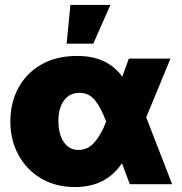

<svg xmlns="http://www.w3.org/2000/svg" viewBox="-20 -756 748 788"><path d="M288.1 11.7Q208.5 11.7 148.7 -23.7Q88.9 -59.1 55.7 -120.1Q22.5 -181.2 22.5 -256.8Q22.5 -334.5 55.4 -395.3Q88.4 -456.1 149.7 -491.2Q210.9 -526.4 295.9 -526.4Q361.8 -526.4 407.2 -504.2Q452.6 -481.9 481.9 -441.4L508.8 -515.6H679.7L580.1 -274.4L686.5 0H512.7L480.5 -85.9Q415 11.7 288.1 11.7ZM415.5 -257.3 415 -258.8Q395.5 -311.5 370.8 -343.3Q346.2 -375 305.7 -375Q266.1 -375 242.9 -344Q219.7 -313 219.7 -259.8Q219.7 -205.1 241.9 -172.9Q264.2 -140.6 301.8 -140.6Q342.3 -140.6 370.1 -174.6Q397.9 -208.5 415 -255.9ZM253.4 -576.7 269 -735.8H433.1L362.8 -576.7Z"/></svg>

Font: Inter Display Black
Style: Regular
Weight: 900
Designer: Rasmus Andersson
Foundry: rsms
Version: Version 4.000;git-a52131595